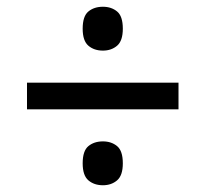

<svg xmlns="http://www.w3.org/2000/svg" viewBox="-20 -642 609 569"><path d="M60 -318V-397H509V-318ZM285 -93Q259 -93 242 -107.5Q225 -122 225 -158Q225 -195 242 -209Q259 -223 285 -223Q310 -223 327 -209Q344 -195 344 -158Q344 -122 327 -107.5Q310 -93 285 -93ZM285 -492Q259 -492 242 -506.5Q225 -521 225 -557Q225 -594 242 -608Q259 -622 285 -622Q310 -622 327 -608Q344 -594 344 -557Q344 -521 327 -506.5Q310 -492 285 -492Z"/></svg>

Font: Noto Serif Khmer Black
Style: Regular
Weight: 900
Version: Version 2.003